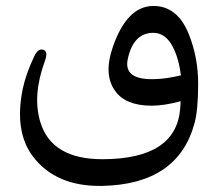

<svg xmlns="http://www.w3.org/2000/svg" viewBox="-20 -396 728 643"><path d="M491.7 -376Q573.7 -377.4 612.3 -281.7Q644 -202.6 643.6 -113.8Q643.6 -26.4 630.9 18.6Q575.2 221.2 322.3 226.6Q168.5 229.5 91.3 129.4Q27.3 45.9 55.7 -96.2Q65.9 -146 93.3 -204.6Q106.9 -234.9 124.5 -229.5Q142.6 -224.6 129.9 -190.4Q87.9 -75.2 115.2 13.2Q152.8 137.7 324.7 137.2Q570.3 136.2 583.5 -32.7Q584.5 -44.9 585 -57.1Q530.3 -42 486.8 -42Q400.4 -42.5 365.7 -91.3Q325.7 -146.5 357.9 -238.8Q404.8 -374.5 491.7 -376ZM407.7 -197.3Q393.6 -128.4 495.6 -130.9Q536.6 -131.8 585.9 -143.6Q579.1 -199.2 559.1 -238.3Q535.2 -285.6 493.7 -286.1Q426.3 -286.1 407.7 -197.3Z"/></svg>

Font: Gandom WOL
Style: WOL
Weight: 400
Foundry: DejaVu fonts team - Redesigned by Saber Rastikerdar - Based on Samim Font
Version: Version 0.8